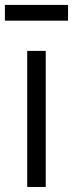

<svg xmlns="http://www.w3.org/2000/svg" viewBox="-28 -742 290 762"><path d="M-8.5 -660V-722.5H242V-660ZM80 0V-540H153.5V0Z"/></svg>

Font: Vela Sans
Style: Regular
Weight: 400
Designer: Principal design: Mikhail Sharanda - project Manrope.
Design modification: Ravid Balaliev
Foundry: Mikhail Sharanda
Version: Version 1.001